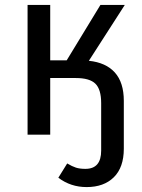

<svg xmlns="http://www.w3.org/2000/svg" viewBox="-20 -547 577 780"><path d="M483 -137V57Q483 133 442.5 173Q402 213 332 213Q267 213 217 175L253 117Q273 129 288.5 134Q304 139 327 139Q391 139 391 65V-128Q391 -184 367.5 -207Q344 -230 288 -230H184V0H92V-527H184V-302H251L388 -527H487L341 -300Q410 -293 446.5 -252.5Q483 -212 483 -137Z"/></svg>

Font: FiraGO
Style: Regular
Weight: 400
Designer: bBox Type
Foundry: bBox Type GmbH
Version: Version 1.001;April 20, 2020;FontCreator 12.0.0.2555 64-bit